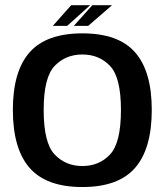

<svg xmlns="http://www.w3.org/2000/svg" viewBox="-20 -730 661 754"><path d="M303.5 4.5Q445 4.5 510.5 -70.8Q576 -146 576 -298.5Q576 -450 510.5 -524.5Q445 -599 303.5 -599Q162 -599 96.2 -524.5Q30.5 -450 30.5 -298.5Q30.5 -146 96.2 -70.8Q162 4.5 303.5 4.5ZM303.5 -78Q237.5 -78 194.5 -123.5Q151.5 -169 151.5 -298Q151.5 -426 194.5 -471Q237.5 -516 303.5 -516Q369.5 -516 412.2 -471Q455 -426 455 -298Q455 -169 412.2 -123.5Q369.5 -78 303.5 -78ZM270 -628.5H326.5L420 -709.5H342.5ZM187.5 -628.5H244L334 -709.5H259.5Z"/></svg>

Font: Anybody UltraCondensed Thin Medium
Style: Regular
Weight: 500
Version: Version 1.111